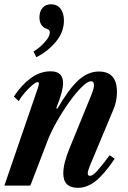

<svg xmlns="http://www.w3.org/2000/svg" viewBox="-26 -868 598 898"><path d="M338.5 10.5Q270 10.5 270 -57Q270 -104 299.5 -175L402.5 -427Q413.5 -455 413.5 -470Q413.5 -488 400.5 -488Q383.5 -488 355.8 -460.5Q328 -433 297 -389.5Q266 -346 238.5 -297.2Q211 -248.5 195 -206L116 0H-5.5L151 -456Q153.5 -464.5 154.8 -469Q156 -473.5 156 -476.5Q156 -484 149.5 -484Q142 -484 124.8 -469.5Q107.5 -455 89.8 -434.5Q72 -414 61.5 -395L39 -416.5Q73 -469 117 -501.8Q161 -534.5 211 -534.5Q269 -534.5 269 -479.5Q269 -461 262 -434.2Q255 -407.5 237 -361.5L242.5 -360Q297.5 -454 341.8 -493.8Q386 -533.5 436.5 -533.5Q521 -533.5 521 -438Q521 -394.5 504.5 -356L394 -92Q384.5 -68.5 384.5 -57.5Q384.5 -45.5 395 -45.5Q407.5 -45.5 427.5 -67.5Q447.5 -89.5 487 -142L510.5 -125.5Q461.5 -53 421.5 -21.2Q381.5 10.5 338.5 10.5ZM144 -600.5 130.5 -627Q147.5 -636.5 165 -652.2Q182.5 -668 194.8 -685.2Q207 -702.5 207 -717Q207 -728.5 193 -733Q158.5 -745 158.5 -787Q158.5 -815 173.2 -831.5Q188 -848 212.5 -848Q240.5 -848 256.8 -827.8Q273 -807.5 273 -771.5Q273 -718.5 235.8 -673.2Q198.5 -628 144 -600.5Z"/></svg>

Font: Libre Caslon Condensed Bold
Style: Italic
Weight: 700
Italic angle: -22.583°
Designer: Pablo Impallari, Rodrigo Fuenzalida, Katja Schimmel, Ertekin Erdin
Foundry: Pablo Impallari, Rodrigo Fuenzalida
Version: Version 2.000; ttfautohint (v1.8.4.7-5d5b);gftools[0.9.33]